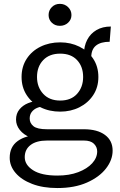

<svg xmlns="http://www.w3.org/2000/svg" viewBox="-20 -704 604 970"><path d="M270 246Q196.5 246 142.5 225.2Q88.5 204.5 58.8 169.8Q29 135 29 93Q29 37.5 69.8 8.2Q110.5 -21 175 -21L218 6Q164 6 134.5 28.5Q105 51 105 90Q105 129 147 156Q189 183 270 183Q330 183 375.2 165.8Q420.5 148.5 445.8 120.8Q471 93 471 61Q471 38.5 454.5 22.2Q438 6 404 6H218Q169.5 6 134.2 -8.8Q99 -23.5 80 -47.5Q61 -71.5 61 -100Q61 -130 78 -151Q95 -172 122.2 -183Q149.5 -194 181 -194L196 -165Q181 -165 165.8 -158.2Q150.5 -151.5 140.2 -138.2Q130 -125 130 -105Q130 -82 149 -66.5Q168 -51 218 -51H404Q471.5 -51 510.2 -22.5Q549 6 549 57Q549 104 515.5 147.2Q482 190.5 419.5 218.2Q357 246 270 246ZM284 -140Q229 -140 184.8 -162Q140.5 -184 114.8 -223.5Q89 -263 89 -315Q89 -367.5 114.8 -407Q140.5 -446.5 184.8 -468.2Q229 -490 284 -490Q337.5 -490 381.2 -468.2Q425 -446.5 451 -407Q477 -367.5 477 -315Q477 -263 451 -223.5Q425 -184 381.2 -162Q337.5 -140 284 -140ZM284 -196Q339 -196 369.5 -230Q400 -264 400 -315Q400 -367.5 369.5 -400.2Q339 -433 284 -433Q229.5 -433 198.2 -400.2Q167 -367.5 167 -315Q167 -264 198.2 -230Q229.5 -196 284 -196ZM441 -414 404 -429Q404 -471 420.5 -502.8Q437 -534.5 467.5 -552.2Q498 -570 540 -570L534 -493Q489 -493 465 -473.8Q441 -454.5 441 -414ZM282.5 -573.5Q258 -573.5 241.8 -589.2Q225.5 -605 225.5 -628Q225.5 -651.5 241.8 -668Q258 -684.5 282.5 -684.5Q307 -684.5 324 -668Q341 -651.5 341 -628Q341 -605 324 -589.2Q307 -573.5 282.5 -573.5Z"/></svg>

Font: Karla
Style: Regular
Weight: 400
Designer: Jonathan Pinhorn
Version: Version 2.004;gftools[0.9.33]